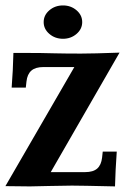

<svg xmlns="http://www.w3.org/2000/svg" viewBox="-31 -682 458 703"><path d="M-11.2 -0.5 241.2 -436.5H127.9Q98.6 -436.5 83.7 -423.3Q68.8 -410.2 65.9 -383.3L63.5 -361.3H11.7Q16.6 -423.8 18.1 -488.3Q135.3 -488.3 167.5 -486.8H167Q209 -485.8 265.6 -485.8Q310.1 -485.8 406.7 -489.3L154.8 -51.8H280.8Q310.1 -51.8 325 -64.9Q339.8 -78.1 342.8 -105L345.2 -127H396.5Q391.6 -58.1 390.1 0.5Q263.2 -2.4 232.4 -2.4Q209 -2.4 147.7 -1Q86.4 0.5 78.6 0.5Q38.6 0.5 -11.2 -0.5ZM199.7 -662.1Q228.5 -662.1 249.3 -644.3Q270 -626.5 270 -601.1Q270 -575.7 249.3 -557.9Q228.5 -540 199.7 -540Q170.4 -540 149.7 -557.9Q128.9 -575.7 128.9 -601.1Q128.9 -626.5 149.7 -644.3Q170.4 -662.1 199.7 -662.1Z"/></svg>

Font: Flanker
Style: Bold
Weight: 700
Designer: Flanker
Foundry: Flanker
Version: Version 2.021